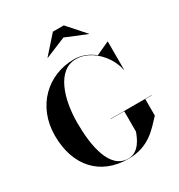

<svg xmlns="http://www.w3.org/2000/svg" viewBox="-228 -1143 1211 1302"><g transform="rotate(-30 378.0 -492.0)"><path d="M424 -923.5 586 -857 587 -858.5 467 -993.5H382L262 -858.5L263 -857ZM426 -286V-284H531V-125C516 -83 480 8 396 8C252 8 216 -193 216 -375C216 -557 274.5 -754.5 423.5 -754.5C504.5 -754.5 578.5 -701.5 624.5 -634C638.5 -613 651 -588.5 661.5 -558.5C664.5 -549 667 -539.5 668.5 -530H671V-750H669L566 -702.5C522.5 -738 469 -760 411 -760C208 -760 41 -608 41 -375C41 -142 173 10 396 10C559 10 631 -87 696 -155V-284H746V-286Z"/></g></svg>

Font: Bodoni* 96pt
Style: Bold
Weight: 700
Version: Version 2.3